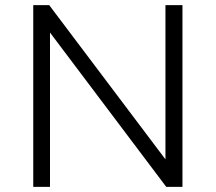

<svg xmlns="http://www.w3.org/2000/svg" viewBox="-20 -725 837 745"><path d="M109 0V-705H171L627 -100H622V-705H688V0H625L170 -604H174V0Z"/></svg>

Font: Nunito Sans 8pt Light
Style: Regular
Weight: 300
Version: Version 3.101;gftools[0.9.27]